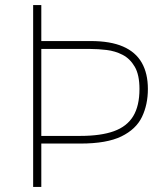

<svg xmlns="http://www.w3.org/2000/svg" viewBox="-20 -733 650 753"><path d="M110 0Q110 -61 110 -117Q110 -173 110 -238V-475Q110 -540.5 110 -596.5Q110 -652.5 110 -713H142Q142 -652.5 142 -596.5Q142 -540.5 142 -475V-238Q142 -173 142 -117Q142 -61 142 0ZM296 -170Q270.5 -170 241.2 -170Q212 -170 184.5 -170Q157 -170 137 -170V-200H295Q375.5 -200 426.8 -218.5Q478 -237 502.5 -277.5Q527 -318 527 -384Q527 -439.5 508.5 -471.2Q490 -503 460.8 -518Q431.5 -533 398 -537Q364.5 -541 334 -541H137V-572Q169.5 -572 220.2 -572Q271 -572 336 -572Q413 -572 462.5 -550.5Q512 -529 536 -487Q560 -445 560 -384Q560 -323 536.8 -274.5Q513.5 -226 456 -198Q398.5 -170 296 -170Z"/></svg>

Font: Commissioner Thin
Style: Regular
Weight: 100
Designer: Kostas Bartsokas
Foundry: Kostas Bartsokas
Version: Version 1.001;gftools[0.9.23]